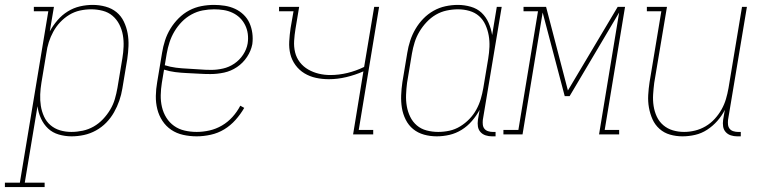

<svg xmlns="http://www.w3.org/2000/svg" viewBox="-93 -548 3113 783"><path d="M-73 215V197H-12L104 -502H45V-520H127L110 -420Q123 -444 141.5 -465.5Q160 -487 183.5 -501.5Q207 -516 233 -522Q259 -528 285 -528Q312 -528 337.5 -521Q363 -514 382 -498.5Q401 -483 412 -460Q423 -437 427.5 -412Q432 -387 431 -360.5Q430 -334 426 -307L406 -187Q402 -162 393.5 -137.5Q385 -113 372 -90Q359 -67 340.5 -48Q322 -29 298.5 -16Q275 -3 249.5 2.5Q224 8 199 8Q172 8 146.5 0.5Q121 -7 103 -24Q85 -41 74 -65Q63 -89 60 -115L8 197H89V215ZM198 -10Q221 -10 244.5 -15Q268 -20 289 -32Q310 -44 327 -62Q344 -80 356.5 -101Q369 -122 375.5 -144.5Q382 -167 386 -190L406 -310Q410 -334 411 -358Q412 -382 408 -405Q404 -428 393.5 -448.5Q383 -469 366 -483.5Q349 -498 326 -504Q303 -510 279 -510Q256 -510 233 -505Q210 -500 189.5 -487.5Q169 -475 152.5 -457.5Q136 -440 124.5 -419Q113 -398 106 -376Q99 -354 96 -331L76 -211Q72 -187 71 -163Q70 -139 73.5 -116.5Q77 -94 86.5 -73Q96 -52 113 -37.5Q130 -23 152 -16.5Q174 -10 198 -10Z M709 8Q681 8 654 2Q627 -4 605.5 -18.5Q584 -33 569.5 -55Q555 -77 548.5 -103Q542 -129 542.5 -157Q543 -185 548 -213L568 -333Q572 -358 580 -383Q588 -408 602 -431Q616 -454 635.5 -473.5Q655 -493 678.5 -505.5Q702 -518 728 -523Q754 -528 780 -528Q802 -528 824 -524.5Q846 -521 865.5 -512Q885 -503 900.5 -488Q916 -473 924.5 -454Q933 -435 936 -413Q939 -391 936 -368Q931 -341 914.5 -316Q898 -291 873.5 -274.5Q849 -258 821 -252Q793 -246 765 -246Q741 -246 717.5 -247.5Q694 -249 669.5 -250Q645 -251 621.5 -254Q598 -257 576 -264L567 -210Q563 -185 562.5 -160Q562 -135 567.5 -111.5Q573 -88 585.5 -68Q598 -48 617 -34.5Q636 -21 660 -15.5Q684 -10 709 -10Q735 -10 761.5 -16Q788 -22 812 -36Q836 -50 855 -71Q874 -92 887 -117L903 -108Q888 -82 867.5 -59Q847 -36 821.5 -20.5Q796 -5 766.5 1.5Q737 8 709 8ZM769 -263Q792 -263 816.5 -268.5Q841 -274 862.5 -288.5Q884 -303 898.5 -325Q913 -347 917 -371Q920 -391 917.5 -410Q915 -429 906.5 -446Q898 -463 885 -475.5Q872 -488 855 -496Q838 -504 819 -507Q800 -510 780 -510Q757 -510 733.5 -505.5Q710 -501 688 -489Q666 -477 648.5 -459Q631 -441 618.5 -420Q606 -399 598.5 -376Q591 -353 587 -330L579 -282Q601 -275 624.5 -272Q648 -269 672.5 -268Q697 -267 720.5 -265Q744 -263 769 -263Z M1347 0 1389 -257Q1355 -242 1319 -233.5Q1283 -225 1248 -225Q1221 -225 1195.5 -230.5Q1170 -236 1148.5 -249Q1127 -262 1112 -282.5Q1097 -303 1091 -327.5Q1085 -352 1086.5 -379Q1088 -406 1092 -433L1104 -502H1045V-520H1127L1112 -430Q1108 -406 1106.5 -381.5Q1105 -357 1110.5 -334.5Q1116 -312 1130 -294Q1144 -276 1164 -264.5Q1184 -253 1207 -247.5Q1230 -242 1254 -242Q1289 -242 1324 -250.5Q1359 -259 1392 -275L1433 -520H1453L1370 -18H1429V0Z M1688 8Q1661 8 1636 1Q1611 -6 1592 -21.5Q1573 -37 1561.5 -60Q1550 -83 1546 -108Q1542 -133 1543 -159.5Q1544 -186 1548 -213L1568 -333Q1572 -358 1580 -382.5Q1588 -407 1601.5 -430Q1615 -453 1633.5 -472Q1652 -491 1675 -504Q1698 -517 1723.5 -522.5Q1749 -528 1774 -528Q1801 -528 1827 -520.5Q1853 -513 1871 -496Q1889 -479 1899.5 -455Q1910 -431 1914 -405L1933 -520H1953L1876 -59Q1875 -49 1876 -39.5Q1877 -30 1882.5 -23Q1888 -16 1897.5 -13Q1907 -10 1916 -10H1928V8H1913Q1900 8 1887.5 4Q1875 0 1866.5 -9.5Q1858 -19 1856 -32Q1854 -45 1856 -59L1863 -100Q1850 -76 1831.5 -54.5Q1813 -33 1789.5 -18.5Q1766 -4 1740 2Q1714 8 1688 8ZM1694 -10Q1717 -10 1740 -15Q1763 -20 1783.5 -32.5Q1804 -45 1821 -62.5Q1838 -80 1849.5 -101Q1861 -122 1867.5 -144Q1874 -166 1878 -189L1898 -309Q1902 -333 1903 -357Q1904 -381 1900 -403.5Q1896 -426 1886.5 -447Q1877 -468 1860.5 -482.5Q1844 -497 1821.5 -503.5Q1799 -510 1775 -510Q1752 -510 1728.5 -505Q1705 -500 1684.5 -488Q1664 -476 1647 -458Q1630 -440 1617.5 -419Q1605 -398 1598 -375.5Q1591 -353 1587 -330L1567 -210Q1564 -186 1563 -162Q1562 -138 1566 -115Q1570 -92 1580 -71.5Q1590 -51 1607 -36.5Q1624 -22 1647 -16Q1670 -10 1694 -10Z M1960 0V-18H2021L2101 -502H2042V-520H2134L2223 -179L2426 -520H2456L2373 -18H2432V0H2350L2432 -497L2230 -156H2210L2120 -497L2038 0Z M2690 8Q2664 8 2639.5 1Q2615 -6 2596.5 -22.5Q2578 -39 2568 -61.5Q2558 -84 2553.5 -109Q2549 -134 2550.5 -160.5Q2552 -187 2556 -213L2604 -502H2545V-520H2627L2575 -210Q2572 -186 2570.5 -162.5Q2569 -139 2572.5 -116Q2576 -93 2585.5 -72.5Q2595 -52 2612 -37.5Q2629 -23 2651 -16.5Q2673 -10 2697 -10Q2719 -10 2741.5 -15.5Q2764 -21 2784.5 -33Q2805 -45 2821.5 -63Q2838 -81 2849.5 -101.5Q2861 -122 2867.5 -144Q2874 -166 2878 -189L2933 -520H2953L2876 -59Q2875 -49 2876 -39.5Q2877 -30 2882.5 -23Q2888 -16 2897.5 -13Q2907 -10 2916 -10H2928V8H2913Q2900 8 2887.5 4Q2875 0 2866.5 -9.5Q2858 -19 2856 -32Q2854 -45 2856 -59L2863 -100Q2851 -76 2832.5 -55Q2814 -34 2791 -19Q2768 -4 2742 2Q2716 8 2690 8Z"/></svg>

Font: Iosevka Curly Slab Thin
Style: Italic
Weight: 100
Italic angle: -9°
Monospace: yes
Designer: Belleve Invis
Foundry: Belleve Invis
Version: Version 22.1.2; ttfautohint (v1.8.4)